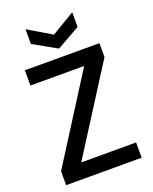

<svg xmlns="http://www.w3.org/2000/svg" viewBox="-167 -1011 875 1101"><g transform="rotate(-20 271.0 -460.0)"><path d="M41 0V-85L372 -607H44V-700H499V-615L167 -93H502V0ZM271 -750 128 -830V-920L271 -835L413 -920V-830Z"/></g></svg>

Font: HostGroteskMedium
Style: Regular
Weight: 500
Designer: Doukan Karapınar based on Poppins by Indian Type Foundry, Jonny Pinhorn
Foundry: Element Type
Version: Version 1.001; ttfautohint (v1.8.4.7-5d5b)